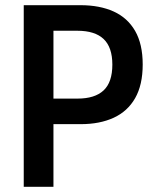

<svg xmlns="http://www.w3.org/2000/svg" viewBox="-20 -720 590 740"><path d="M71.5 0V-700H290.5Q364 -700 417.8 -675.8Q471.5 -651.5 500.8 -600.8Q530 -550 530 -471.5Q530 -393 501 -342Q472 -291 418.2 -266.2Q364.5 -241.5 291.5 -241.5H186V0ZM186 -340H279Q345.5 -340 379.2 -371.5Q413 -403 413 -471Q413 -537.5 379.5 -569.5Q346 -601.5 278 -601.5H186Z"/></svg>

Font: Cabin SemiCondensed SemiBold
Style: Regular
Weight: 600
Width: 4
Designer: Pablo Impallari
Foundry: Pablo Impallari. http://www.impallari.com Igino Marini. http://www.ikern.com
Version: Version 3.001